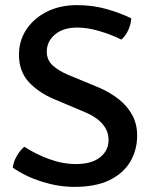

<svg xmlns="http://www.w3.org/2000/svg" viewBox="-20 -716 596 749"><path d="M30 -62Q32.5 -85 45.5 -107.5Q58.5 -130 75 -143.5Q118.5 -115 171.5 -95.5Q224.5 -76 276.5 -76Q337 -76 370.2 -102.2Q403.5 -128.5 403.5 -170Q403.5 -205 380 -232.2Q356.5 -259.5 312.5 -278L191.5 -329Q129 -355.5 91.5 -397Q54 -438.5 54 -502.5Q54 -557 82.8 -600.8Q111.5 -644.5 162.5 -670.2Q213.5 -696 280.5 -696Q343 -696 398 -680Q453 -664 492 -644.5Q491 -621.5 480.5 -598.8Q470 -576 453.5 -561.5Q414.5 -581 367.8 -594.8Q321 -608.5 282 -608.5Q226.5 -608.5 194.5 -581.5Q162.5 -554.5 162.5 -514.5Q162.5 -481.5 185.8 -460.5Q209 -439.5 246 -424L365.5 -374.5Q408 -356.5 442 -330Q476 -303.5 495.5 -268Q515 -232.5 515 -187.5Q515 -130.5 488 -85Q461 -39.5 407 -13.2Q353 13 270 13Q208 13 144.2 -7Q80.5 -27 30 -62Z"/></svg>

Font: Signika Light
Style: Regular
Weight: 400
Version: Version 2.003;gftools[0.9.32]